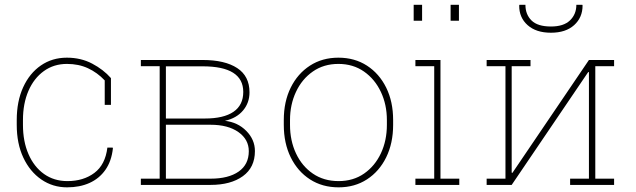

<svg xmlns="http://www.w3.org/2000/svg" viewBox="-20 -782 2691 812"><path d="M263.7 10.3Q203.1 10.3 154.8 -22.9Q106.4 -56.2 78.6 -115.5Q50.8 -174.8 50.8 -253.9V-274.4Q50.8 -353.5 77.9 -412.8Q105 -472.2 152.8 -505.1Q200.7 -538.1 262.7 -538.1Q322.3 -538.1 369.9 -512.9Q417.5 -487.8 449.2 -451.7V-338.4H422.9V-441.9Q391.6 -475.1 352.1 -493.4Q312.5 -511.7 263.2 -511.7Q207.5 -511.7 165.5 -481.4Q123.5 -451.2 100.3 -397.7Q77.1 -344.2 77.1 -274.4V-253.9Q77.1 -183.6 100.6 -129.9Q124 -76.2 166.3 -46.1Q208.5 -16.1 265.1 -16.1Q333 -16.1 379.2 -50.8Q425.3 -85.4 434.1 -157.7H456.5L457.5 -154.8Q451.7 -100.6 425.8 -63.7Q399.9 -26.9 358.6 -8.3Q317.4 10.3 263.7 10.3Z M575.7 0V-26.4H655.3V-502H575.7V-528.3H655.3H836.9Q931.2 -528.3 983.2 -494.1Q1035.2 -460 1035.2 -391.6Q1035.2 -347.2 1007.8 -314.7Q980.5 -282.2 931.2 -271Q985.4 -265.1 1021.7 -228.3Q1058.1 -191.4 1058.1 -143.1Q1058.1 -73.7 1007.1 -36.9Q956.1 0 870.6 0ZM681.6 -26.4H870.6Q946.3 -26.4 989.3 -56.4Q1032.2 -86.4 1032.2 -142.6Q1032.2 -192.4 988.3 -223.4Q944.3 -254.4 870.6 -254.4H681.6ZM681.6 -280.8H846.7Q925.8 -280.8 967.3 -309.1Q1008.8 -337.4 1008.8 -393.1Q1008.8 -501.5 836.9 -501.5H681.6Z M1412.1 10.3Q1343.3 10.3 1291 -23.4Q1238.8 -57.1 1209.5 -116.7Q1180.2 -176.3 1180.2 -253.9V-274.4Q1180.2 -352.1 1209.5 -411.4Q1238.8 -470.7 1290.8 -504.4Q1342.8 -538.1 1411.1 -538.1Q1480 -538.1 1532 -504.4Q1584 -470.7 1613.3 -411.4Q1642.6 -352.1 1642.6 -274.4V-253.9Q1642.6 -176.3 1613.3 -116.7Q1584 -57.1 1532 -23.4Q1480 10.3 1412.1 10.3ZM1412.1 -16.1Q1474.1 -16.1 1520 -48.1Q1565.9 -80.1 1591.1 -134Q1616.2 -188 1616.2 -253.9V-274.4Q1616.2 -339.4 1590.8 -393.3Q1565.4 -447.3 1519.3 -479.5Q1473.1 -511.7 1411.1 -511.7Q1349.1 -511.7 1303 -479.5Q1256.8 -447.3 1231.7 -393.3Q1206.5 -339.4 1206.5 -274.4V-253.9Q1206.5 -187.5 1231.7 -133.5Q1256.8 -79.6 1303 -47.9Q1349.1 -16.1 1412.1 -16.1Z M1736.8 0V-26.4H1816.4V-502H1736.8V-528.3H1842.8V-26.4H1922.4V0ZM1885.7 -694.3V-761.7H1920.9V-694.3ZM1729.5 -694.3V-761.7H1765.1V-694.3Z M2038.1 0V-26.4H2117.7V-502H2038.1V-528.3H2144H2223.6V-502H2144V-51.8L2147 -50.8L2470.7 -528.3H2497.6H2577.1V-502H2497.6V-26.4H2577.1V0H2391.1V-26.4H2470.7V-476.6L2467.8 -477.5L2144 0ZM2310.1 -643.6Q2247.1 -643.6 2211.2 -675.8Q2175.3 -708 2175.8 -758.8L2176.8 -761.7H2202.1Q2202.1 -720.7 2228 -695.3Q2253.9 -669.9 2310.1 -669.9Q2363.8 -669.9 2390.6 -695.8Q2417.5 -721.7 2417.5 -761.7H2442.9L2443.8 -758.8Q2443.8 -708 2408.2 -675.8Q2372.6 -643.6 2310.1 -643.6Z"/></svg>

Font: Roboto Slab LO Thin
Style: Regular
Weight: 250
Designer: Google
Version: Version 2.00;September 28, 2018;FontCreator 11.5.0.2427 64-b